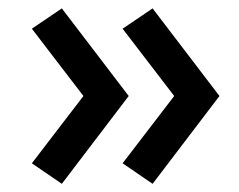

<svg xmlns="http://www.w3.org/2000/svg" viewBox="-20 -484 570 458"><path d="M344 -45.5 272.5 -94.5 395.5 -255 272.5 -415.5 344 -464 503.5 -255ZM127.5 -45.5 56 -94.5 179 -255 56 -415.5 127.5 -464 287 -255Z"/></svg>

Font: Geologica Thin Cursive
Style: Regular
Weight: 400
Version: Version 1.010;gftools[0.9.28]